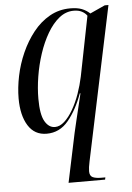

<svg xmlns="http://www.w3.org/2000/svg" viewBox="-55 -587 597 869"><g transform="rotate(-5 243.5 -153.0)"><path d="M268 17Q274 -8 281.5 -40.5Q289 -73 297 -105Q305 -137 310 -159H307Q280 -85 240.5 -37.5Q201 10 142 10Q87 10 58 -36.5Q29 -83 29 -160Q29 -208 40 -261.5Q51 -315 73.5 -365.5Q96 -416 128.5 -457Q161 -498 203.5 -522Q246 -546 297 -546Q329 -546 349.5 -538Q370 -530 386 -515L454 -546H471L324 152Q318 180 318 196Q318 217 331.5 223.5Q345 230 371 230H389L387 240H221ZM182 -17Q204 -17 225 -36Q246 -55 264.5 -87Q283 -119 296.5 -157.5Q310 -196 318 -234L372 -506Q364 -518 349 -526Q334 -534 312 -534Q276 -534 246 -510Q216 -486 192 -445Q168 -404 151.5 -354Q135 -304 126.5 -251.5Q118 -199 118 -151Q118 -79 136 -48Q154 -17 182 -17Z"/></g></svg>

Font: Noto Serif Display Condensed
Style: Italic
Weight: 400
Width: 3
Italic angle: -12°
Designer: Monotype Design Team
Foundry: Monotype Imaging Inc.
Version: Version 2.009